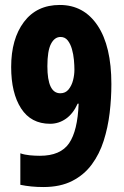

<svg xmlns="http://www.w3.org/2000/svg" viewBox="-20 -744 501 774"><path d="M155 10Q105 10 62 1V-126Q79 -120 100 -118Q121 -116 141 -116Q224 -116 258.5 -166.5Q293 -217 297 -326H293Q275 -286 246 -265.5Q217 -245 182 -245Q105 -245 65 -307Q25 -369 25 -474Q25 -587 76.5 -655.5Q128 -724 221 -724Q318 -724 373.5 -641Q429 -558 429 -405Q429 -347 422 -288.5Q415 -230 398 -176.5Q381 -123 350 -81Q319 -39 271 -14.5Q223 10 155 10ZM223 -368Q244 -368 256.5 -383.5Q269 -399 274.5 -420.5Q280 -442 280 -463Q280 -480 278 -502.5Q276 -525 270 -546Q264 -567 253 -581Q242 -595 224 -595Q200 -595 185.5 -567Q171 -539 171 -477Q171 -368 223 -368Z"/></svg>

Font: Noto Sans Gurmukhi ExtraCondensed ExtraBold
Style: Regular
Weight: 800
Width: 2
Designer: Jelle Bosma - Monotype Design Team
Foundry: Monotype Imaging Inc.
Version: Version 2.004; ttfautohint (v1.8.4.7-5d5b)